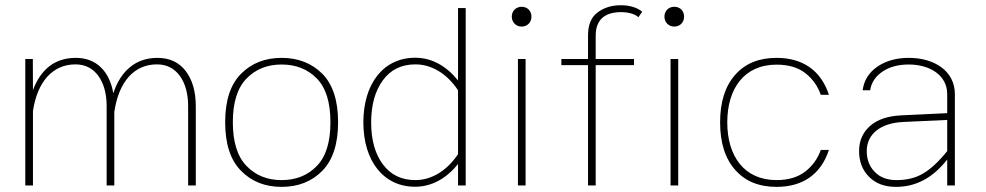

<svg xmlns="http://www.w3.org/2000/svg" viewBox="-20 -709 3771 734"><path d="M76.7 0H106V-284.7C123 -397.9 182.1 -462.9 268.6 -462.9C305.2 -462.9 334.5 -448.2 356 -418.9C377 -389.6 387.7 -351.1 387.7 -303.2V0H417V-281.2C434.1 -397 492.7 -462.9 580.1 -462.9C616.7 -462.9 646 -448.2 667.5 -418.9C688.5 -389.6 699.2 -351.1 699.2 -303.2V0H728.5V-302.2C728.5 -358.4 715.8 -403.8 689.9 -437.5C664.1 -471.2 627.9 -487.8 582 -487.8C500.5 -487.8 442.4 -440.4 413.1 -352.5C398.9 -436.5 348.1 -487.8 270.5 -487.8C191.9 -487.8 137.2 -446.8 106 -364.7L105.5 -483.4H76.7Z M1056.6 -487.8C993.2 -487.8 941.4 -467.3 901.4 -426.8C860.8 -386.2 840.8 -324.2 840.8 -241.7C840.8 -159.2 860.8 -97.2 901.4 -56.2C941.4 -15.1 993.2 5.4 1056.6 5.4C1120.1 5.4 1171.9 -15.1 1212.4 -56.2C1252.4 -97.2 1272.5 -159.2 1272.5 -241.7C1272.5 -324.2 1252.4 -386.2 1212.4 -426.8C1171.9 -467.3 1120.1 -487.8 1056.6 -487.8ZM1056.6 -462.4C1111.8 -462.4 1156.7 -444.3 1191.4 -408.7C1226.1 -373 1243.2 -317.4 1243.2 -241.7C1243.2 -166 1226.1 -110.4 1191.4 -74.7C1156.7 -38.6 1111.8 -20.5 1056.6 -20.5C1001.5 -20.5 957 -38.6 922.4 -74.7C887.7 -110.4 870.1 -166 870.1 -241.7C870.1 -317.4 887.7 -373 922.4 -408.7C957 -444.3 1001.5 -462.4 1056.6 -462.4Z M1369.1 -241.2C1369.1 -93.8 1445.8 4.9 1566.9 4.9C1631.3 4.9 1687.5 -27.8 1731 -82V0H1760.3V-678.2H1731V-401.4C1687.5 -455.6 1631.8 -488.3 1567.4 -488.3C1445.8 -488.3 1369.1 -389.2 1369.1 -241.2ZM1398.9 -240.7C1398.9 -308.1 1414.1 -361.8 1443.8 -402.3C1473.6 -442.9 1515.1 -462.9 1567.9 -462.9C1633.8 -462.9 1691.4 -423.8 1731 -363.8V-119.6C1691.4 -60.5 1633.8 -20.5 1567.9 -20.5C1515.1 -20.5 1473.6 -40.5 1443.8 -80.6C1414.1 -120.1 1398.9 -173.8 1398.9 -240.7Z M1936.5 -645.5C1936.5 -624.5 1952.1 -607.4 1974.1 -607.4C1997.1 -607.4 2011.7 -624.5 2011.7 -645.5C2011.7 -666.5 1997.1 -683.1 1974.1 -683.1C1952.1 -683.1 1936.5 -666.5 1936.5 -645.5ZM1960 0H1989.3V-483.4H1960Z M2228 -460V0H2257.3V-460H2403.8V-483.4H2257.3V-572.8C2257.3 -634.8 2293.5 -662.6 2354 -662.6C2385.3 -662.6 2409.2 -654.3 2420.4 -643.1L2435.1 -664.1C2418.9 -678.2 2390.6 -689 2354 -689C2318.4 -689 2288.6 -679.7 2264.6 -661.6C2240.2 -643.6 2228 -614.3 2228 -574.2V-483.4H2126V-460Z M2520 -645.5C2520 -624.5 2535.6 -607.4 2557.6 -607.4C2580.6 -607.4 2595.2 -624.5 2595.2 -645.5C2595.2 -666.5 2580.6 -683.1 2557.6 -683.1C2535.6 -683.1 2520 -666.5 2520 -645.5ZM2543.5 0H2572.8V-483.4H2543.5Z M2948.7 -487.8C2881.3 -487.8 2828.6 -466.3 2790.5 -422.9C2752 -379.4 2732.9 -318.8 2732.9 -241.2C2732.9 -163.6 2752 -103 2790.5 -59.6C2828.6 -16.1 2881.3 5.4 2948.7 5.4C3047.9 5.4 3117.7 -41.5 3148.9 -135.7H3117.7C3106.4 -103 3086.9 -75.7 3059.1 -53.7C3030.8 -31.7 2994.1 -20.5 2948.7 -20.5C2824.7 -20.5 2760.3 -112.3 2760.3 -241.2C2760.3 -370.1 2824.7 -461.9 2948.7 -461.9C2994.1 -461.9 3030.8 -451.2 3059.1 -429.2C3086.9 -407.2 3106.4 -379.4 3117.7 -346.7H3148.9C3117.7 -440.9 3047.9 -487.8 2948.7 -487.8Z M3630.4 -349.1C3630.4 -438.5 3550.8 -487.8 3454.6 -487.8C3406.7 -487.8 3366.7 -476.6 3334 -454.1C3301.3 -431.6 3282.7 -401.4 3277.8 -363.8H3306.6C3311 -393.6 3327.1 -417.5 3354 -435.5C3380.9 -453.6 3414.6 -462.4 3454.1 -462.4C3534.2 -462.4 3601.1 -421.9 3601.1 -349.1V-276.4L3426.8 -268.1C3373.5 -265.6 3333.5 -252 3305.7 -227.1C3277.8 -202.1 3264.2 -170.4 3264.2 -131.8C3264.2 -91.3 3276.9 -58.6 3302.2 -33.2C3327.6 -7.3 3361.8 5.4 3405.3 5.4C3479.5 5.4 3544.9 -27.3 3601.1 -99.1V0H3630.4ZM3293.5 -131.8C3293.5 -193.8 3342.3 -238.3 3432.6 -242.7L3601.1 -250.5V-131.3C3568.4 -90.8 3537.6 -62.5 3509.3 -45.9C3480.5 -28.8 3446.8 -20.5 3407.7 -20.5C3372.1 -20.5 3344.2 -30.8 3324.2 -51.8C3303.7 -72.3 3293.5 -99.1 3293.5 -131.8Z"/></svg>

Font: Estedad Thin
Style: Regular
Weight: 100
Designer: Amin Abedi
Version: Version 7.3